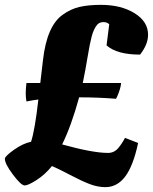

<svg xmlns="http://www.w3.org/2000/svg" viewBox="-31 -753 630 791"><path d="M385 -733Q468 -733 523.5 -698.5Q579 -664 579 -610Q579 -570 546 -528Q451 -528 408 -566L419 -653Q410 -662 395 -662Q380 -662 370 -652Q355 -634 347 -604Q339 -574 330 -519Q321 -464 310 -411H468Q466 -388 452 -356L447 -346Q374 -352 295 -352Q263 -235 225 -158Q351 -123 414 -123Q440 -123 457 -144Q472 -162 484 -185L538 -164Q518 -70 485 -26Q452 18 403 18Q371 18 337.5 5Q304 -8 257.5 -32.5Q211 -57 183 -69Q155 -34 120 -11.5Q85 11 70.5 11Q56 11 22.5 -33.5Q-11 -78 -11 -99Q-11 -109 26 -135.5Q63 -162 97 -169Q113 -218 127 -343Q108 -341 78 -335Q75 -349 75 -368.5Q75 -388 78 -411H135L146 -505Q162 -646 227 -692Q260 -716 296.5 -724.5Q333 -733 385 -733Z"/></svg>

Font: Oleo Script
Style: Bold
Weight: 700
Designer: Soytutype
Foundry: Soytutype
Version: Version 1.002